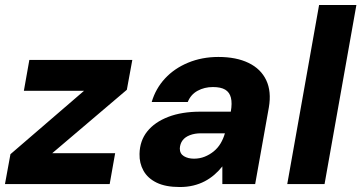

<svg xmlns="http://www.w3.org/2000/svg" viewBox="-32 -740 1453 772"><path d="M-12 0 10 -120 306 -375H64L86 -499H500L478 -379L178 -124H431L409 0Z M691 12Q634 12 598 -5.5Q562 -23 545 -53.5Q528 -84 529 -121Q530 -174 560 -211.5Q590 -249 644.5 -270Q699 -291 774 -291H896Q902 -325 896.5 -347Q891 -369 873.5 -379.5Q856 -390 824 -390Q790 -390 762.5 -375Q735 -360 723 -330H578Q594 -384 631.5 -424.5Q669 -465 724.5 -488Q780 -511 846 -511Q918 -511 967.5 -487Q1017 -463 1038.5 -417.5Q1060 -372 1049 -308L994 0H862V-71Q848 -53 830 -37.5Q812 -22 791 -11Q770 0 745 6Q720 12 691 12ZM748 -102Q771 -102 791 -110Q811 -118 827.5 -131.5Q844 -145 855 -163.5Q866 -182 872 -203L873 -204H776Q751 -204 731.5 -196.5Q712 -189 702 -175.5Q692 -162 691 -143Q691 -122 707.5 -112Q724 -102 748 -102Z M1123 0 1251 -720H1401L1273 0Z"/></svg>

Font: DM Sans 20pt Black
Style: Italic
Weight: 900
Italic angle: -10°
Version: Version 4.004;gftools[0.9.30]